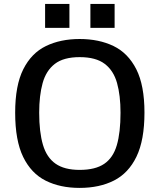

<svg xmlns="http://www.w3.org/2000/svg" viewBox="-20 -920 792 952"><path d="M374.5 11.7Q278.3 11.7 206.5 -24.2Q134.8 -60.1 95 -141.6Q55.2 -223.1 55.2 -361.3Q55.2 -496.6 95.5 -576.7Q135.7 -656.7 207.8 -691.7Q279.8 -726.6 375 -726.6Q470.7 -726.6 543 -691.7Q615.2 -656.7 655.8 -576.7Q696.3 -496.6 696.3 -361.8Q696.3 -225.1 656.7 -143.3Q617.2 -61.5 545.2 -24.9Q473.1 11.7 374.5 11.7ZM375 -77.6Q452.6 -77.6 496.8 -107.7Q541 -137.7 559.3 -200.4Q577.6 -263.2 577.6 -360.8Q577.6 -446.8 560.3 -508.5Q543 -570.3 499 -603.5Q455.1 -636.7 375 -636.7Q295.4 -636.7 252 -603.3Q208.5 -569.8 191.4 -508.1Q174.3 -446.3 174.3 -361.3Q174.3 -265.1 192.9 -202.1Q211.4 -139.2 255.4 -108.4Q299.3 -77.6 375 -77.6ZM428.2 -781.7V-900.4H548.3V-781.7ZM203.6 -781.7V-900.4H324.2V-781.7Z"/></svg>

Font: Pontano Sans
Style: Bold
Weight: 700
Designer: Vernon Adams
Foundry: Vernon Adams
Version: Version 2.001